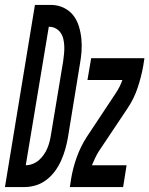

<svg xmlns="http://www.w3.org/2000/svg" viewBox="-65 -755 603 775"><path d="M-45 0 76 -735H146Q172 -734 194.5 -722.5Q217 -711 231.5 -692Q246 -673 253.5 -648.5Q261 -624 263.5 -598Q266 -572 264 -546Q262 -520 257 -493L209 -199Q205 -176 198.5 -153Q192 -130 182 -107.5Q172 -85 157.5 -65Q143 -45 123 -29.5Q103 -14 80 -7Q57 0 34 0ZM39 -88Q53 -88 67 -93.5Q81 -99 92 -108.5Q103 -118 112 -131Q121 -144 126.5 -157.5Q132 -171 135.5 -185Q139 -199 141 -213L190 -508Q192 -523 193.5 -538Q195 -553 194.5 -567.5Q194 -582 191 -596Q188 -610 180.5 -621.5Q173 -633 160.5 -640Q148 -647 133 -647H132ZM217 0 222 -33Q229 -76 244.5 -119.5Q260 -163 285 -202L401 -377Q410 -390 417 -404Q424 -418 429 -432H288L303 -520H518L513 -488Q505 -444 490.5 -400.5Q476 -357 450 -318L333 -143Q325 -130 318.5 -116Q312 -102 306 -88H446L432 0Z"/></svg>

Font: Iosevka Term Curly Semibold
Style: Italic
Weight: 600
Italic angle: -9°
Designer: Belleve Invis
Foundry: Belleve Invis
Version: Version 32.3.0